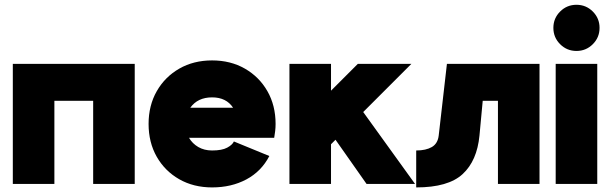

<svg xmlns="http://www.w3.org/2000/svg" viewBox="-20 -778 2580 812"><path d="M34.2 -507.8H549.8V0H374V-351.6H210V0H34.2Z M969.2 -179.7 1119.1 -118.2Q1085.4 -53.2 1022 -19.3Q958.5 14.6 877 14.6Q798.8 14.6 738 -20Q677.2 -54.7 642.8 -115.2Q608.4 -175.8 608.4 -253.9Q608.4 -332 643.1 -392.6Q677.7 -453.1 738.3 -487.8Q798.8 -522.5 877 -522.5Q955.1 -522.5 1015.6 -487.8Q1076.2 -453.1 1110.8 -392.6Q1145.5 -332 1145.5 -253.9Q1145.5 -238.8 1143.8 -224.1Q1142.1 -209.5 1139.6 -195.3H779.3Q793.5 -170.9 818.6 -156.2Q843.8 -141.6 877 -141.6Q918.9 -141.6 940.9 -153.6Q962.9 -165.5 969.2 -179.7ZM877 -366.2Q815.9 -366.2 784.7 -322.3H965.8Q937 -366.2 877 -366.2Z M1379.9 -168V0H1204.1V-507.8H1379.9V-394.5L1493.2 -507.8H1719.7L1516.1 -304.2L1735.4 0H1530.3L1398.9 -187Z M2261.7 -507.8V0H2085.9V-351.6H2021.5L2007.8 -205.1Q1997.6 -98.1 1936.5 -41.7Q1875.5 14.6 1740.2 14.6V-141.6Q1781.2 -141.6 1806.4 -156.2Q1831.5 -170.9 1835.4 -205.1L1870.1 -507.8Z M2330.1 0V-507.8H2505.9V0ZM2320.3 -660.2Q2320.3 -700.7 2348.9 -729.2Q2377.4 -757.8 2418 -757.8Q2458.5 -757.8 2487.1 -729.2Q2515.6 -700.7 2515.6 -660.2Q2515.6 -619.6 2487.1 -591.1Q2458.5 -562.5 2418 -562.5Q2377.4 -562.5 2348.9 -591.1Q2320.3 -619.6 2320.3 -660.2Z"/></svg>

Font: Giphurs Black
Style: Regular
Weight: 900
Version: Version 0.920; ttfautohint (v1.8.4.7-5d5b)